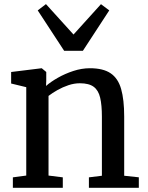

<svg xmlns="http://www.w3.org/2000/svg" viewBox="-20 -892 703 912"><path d="M104.7 -58.1V-477.9L32.9 -495.3V-550L175.6 -567.6H178.6L199.7 -550.1V-508.3L198.7 -483.7Q220.4 -503 254.5 -522.4Q288.6 -541.9 328.4 -554.9Q368.2 -567.9 407 -567.9Q470.3 -567.9 505.6 -543.8Q541 -519.8 555.4 -469.2Q569.9 -418.5 569.9 -338.6V-57.2L639.4 -49.8V0H402.3V-49.6L464 -57.2V-338Q464 -392.7 455.8 -427.8Q447.7 -462.9 425.1 -479.7Q402.5 -496.5 359.3 -496.5Q332.8 -496.5 305.3 -487.4Q277.8 -478.2 253.1 -464.3Q228.4 -450.4 210.5 -436.4V-58.1L278.3 -49.6V0H41.1V-49.6ZM284.7 -650.7 159.2 -842.6 198.3 -872.5 329.2 -728 459.6 -872.2 499 -842.6 373.7 -650.7Z"/></svg>

Font: Merriweather Light
Style: Regular
Weight: 300
Designer: Eben Sorkin
Foundry: Eben Sorkin
Version: Version 2.100